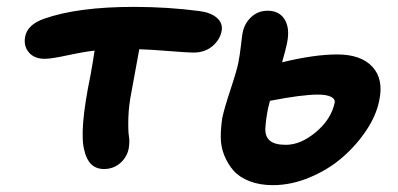

<svg xmlns="http://www.w3.org/2000/svg" viewBox="-20 -562 1157 558"><path d="M282.2 -70.8Q237.3 -70.8 225.1 -125Q209.5 -181.2 243.2 -344.2Q251 -387.7 254.9 -415Q221.7 -411.1 175.5 -401.1Q129.4 -391.1 109.9 -391.1Q79.6 -391.1 63.7 -409.9Q47.9 -428.7 53.2 -456.1Q60.5 -491.2 108.9 -507.8Q206.5 -542 369.1 -542Q467.3 -542 560.1 -529.8Q593.3 -525.4 610.8 -509.8Q628.4 -494.1 624 -471.2Q619.1 -446.3 597.2 -427.7Q575.2 -409.2 542 -409.2Q525.9 -409.2 471.2 -413.6Q416.5 -418 384.8 -418.9Q381.3 -399.9 373.8 -358.9Q366.2 -317.9 362.8 -298.8Q354 -255.9 353 -218.3Q352.1 -180.7 354.7 -166Q357.4 -151.4 354 -129.9Q348.6 -104.5 328.9 -87.6Q309.1 -70.8 282.2 -70.8Z M772.9 -23.9Q734.9 -23.9 705.3 -35.4Q675.8 -46.9 658.9 -65.9Q642.1 -85 631.8 -110.4Q621.6 -135.7 621.6 -163.3Q621.6 -190.9 626 -219.2Q631.8 -247.1 650.4 -303.2Q668.9 -359.4 672.9 -380.9Q677.2 -402.8 680.4 -431.2Q683.6 -459.5 685.1 -466.8Q690.4 -494.1 710.2 -512.5Q730 -530.8 757.8 -530.8Q792 -530.8 807.6 -504.9Q823.2 -479 814 -436Q810.5 -418 799.8 -380.9Q893.6 -403.8 960 -403.8Q1029.3 -403.8 1062.5 -367.7Q1095.7 -331.5 1082 -269Q1073.7 -227.1 1044.9 -183.6Q1016.1 -140.1 975.3 -104.7Q934.6 -69.3 880.6 -46.6Q826.7 -23.9 772.9 -23.9ZM758.8 -246.1Q752.4 -212.9 751.2 -189.5Q750 -166 763.9 -153.6Q777.8 -141.1 811 -141.1Q854 -141.1 898.2 -178.2Q942.4 -215.3 952.6 -263.2Q954.6 -274.4 941.7 -280.8Q928.7 -287.1 903.8 -287.1Q857.4 -287.1 764.6 -269Q759.8 -249.5 758.8 -246.1Z"/></svg>

Font: Shantell Sans Irregular Bouncy
Style: Italic
Weight: 600
Italic angle: -11.31°
Designer: Stephen Nixon, Anya Danilova, Shantell Martin
Foundry: Arrow Type
Version: Version 1.006;[9816181b4]